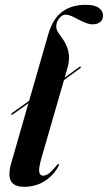

<svg xmlns="http://www.w3.org/2000/svg" viewBox="-20 -748 438 778"><path d="M26 -284.5Q25 -285.5 25.8 -287.2Q26.5 -289 28 -289.5L153 -378.5L192.5 -397L302.5 -477.5Q304 -478.5 305.5 -478.5Q307 -478.5 307 -477Q308 -475.5 307.5 -474.2Q307 -473 305.5 -472L191 -388L153 -370.5L30.5 -283.5Q29 -283 27.8 -282.8Q26.5 -282.5 26 -284.5ZM327.5 -728.5Q363.5 -728.5 380.5 -715.8Q397.5 -703 397.5 -685.5Q397.5 -669.5 386.8 -659.5Q376 -649.5 356 -649.5Q342.5 -649.5 327.5 -655.2Q312.5 -661 297.8 -669Q283 -677 269.8 -682.8Q256.5 -688.5 246 -688.5Q236 -688.5 227.5 -681.5Q219 -674.5 213.5 -663.8Q208 -653 208 -641.5Q208 -629 215 -617.8Q222 -606.5 231.8 -593.5Q241.5 -580.5 249.2 -563.5Q257 -546.5 259.2 -524Q261.5 -501.5 253 -471L148.5 -109.5Q136 -65.5 139 -50.8Q142 -36 154.5 -36Q165.5 -36 178 -45Q190.5 -54 209.5 -77.5Q212.5 -82 213.8 -83Q215 -84 216.5 -84Q218.5 -83.5 218.5 -80.8Q218.5 -78 216 -72.5Q202 -48 181.8 -29.8Q161.5 -11.5 135.2 -1.2Q109 9 78 9Q49.5 9 35 -2Q20.5 -13 18.5 -35Q16.5 -57 26 -89L175.5 -609Q193.5 -671.5 231.5 -700Q269.5 -728.5 327.5 -728.5Z"/></svg>

Font: Fraunces 120pt SemiBold
Style: Italic
Weight: 600
Italic angle: -16°
Version: Version 1.000;[b76b70a41]